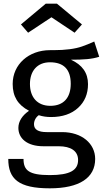

<svg xmlns="http://www.w3.org/2000/svg" viewBox="-20 -812 560 1045"><path d="M260 -718 386 -634 426 -679 290 -792H229L94 -679L133 -634ZM493 -586C466 -574 444 -565 426 -559C389 -546 337 -539 271 -539C265 -539 258 -539 252 -539C137 -539 49 -462 49 -355C49 -287 77 -241 138 -209C101 -184 80 -151 80 -116C80 -59 127 -16 216 -16H299C366 -16 405 10 405 59C405 114 362 141 251 141C137 141 108 115 108 53H25C25 162 81 213 251 213C412 213 498 156 498 53C498 -31 425 -93 318 -93H234C188 -93 165 -107 165 -136C165 -155 175 -174 191 -185C212 -178 234 -175 258 -175C320 -175 369 -192 405 -225C441 -258 459 -301 459 -354C459 -415 428 -459 366 -487C435 -487 480 -490 520 -503ZM252 -473C327 -473 365 -434 365 -356C365 -280 326 -236 254 -236C183 -236 143 -283 143 -355C143 -426 183 -473 252 -473Z"/></svg>

Font: Fira Sans
Style: Regular
Weight: 400
Designer: Carrois Corporate & Edenspiekermann AG
Foundry: Carrois Corporate GbR & Edenspiekermann AG
Version: Version 4.203